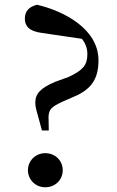

<svg xmlns="http://www.w3.org/2000/svg" viewBox="-20 -777 495 811"><path d="M171 14C214 14 245 -18 245 -58C245 -98 214 -130 171 -130C130 -130 98 -98 98 -58C98 -18 130 14 171 14ZM396 -522C396 -656 248 -731 136 -757C103 -748 85 -731 85 -698C85 -668 102 -645 156 -638L326 -613C341 -594 349 -573 349 -548C349 -502 330 -480 270 -452L212 -431C152 -405 129 -382 129 -343C129 -324 136 -303 146 -267L157 -226H186L185 -285C187 -316 198 -326 245 -348L291 -368C363 -398 396 -441 396 -522Z"/></svg>

Font: Noto Serif CJK JP SemiBold
Style: Regular
Weight: 600
Designer: Ryoko NISHIZUKA 西塚涼子 (kana & ideographs); Frank Grießhammer (Latin, Greek & Cyrillic); Wenlong ZHANG 张文龙 (bopomofo); San
Foundry: Adobe
Version: Version 2.001;hotconv 1.1.0;makeotfexe 2.6.0